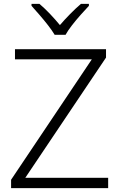

<svg xmlns="http://www.w3.org/2000/svg" viewBox="-20 -967 615 987"><path d="M536 0H37V-43L452 -662H57V-714H525V-671L110 -53H536ZM261 -788Q248 -810 227 -837Q206 -864 183 -890.5Q160 -917 142 -937V-947H183Q210 -924 237.5 -895Q265 -866 288 -838Q312 -866 340.5 -895Q369 -924 396 -947H437V-937Q418 -917 394.5 -890.5Q371 -864 350 -837Q329 -810 317 -788Z"/></svg>

Font: Noto Sans Myanmar Light
Style: Regular
Weight: 300
Designer: Monotype Design Team
Foundry: Monotype Imaging Inc.
Version: Version 2.107; ttfautohint (v1.8.4.7-5d5b)